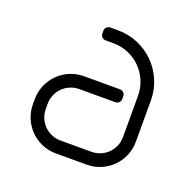

<svg xmlns="http://www.w3.org/2000/svg" viewBox="-95 -600 716 701"><g transform="rotate(20 262.5 -250.0)"><path d="M190 0H310C329.3 0 347.5 -3.7 364.5 -11C381.5 -18.3 396.3 -28.3 409 -41C421.7 -53.7 431.7 -68.5 439 -85.5C446.3 -102.5 450 -120.7 450 -140V-300C450 -327.7 444.8 -353.7 434.2 -378C423.8 -402.3 409.5 -423.5 391.5 -441.5C373.5 -459.5 352.3 -473.8 328 -484.2C303.7 -494.8 277.7 -500 250 -500H220C214.3 -500 209.6 -498.1 205.8 -494.2C201.9 -490.4 200 -485.7 200 -480V-470C200 -464.3 201.9 -459.6 205.8 -455.8C209.6 -451.9 214.3 -450 220 -450H250C270.7 -450 290.2 -446.1 308.5 -438.2C326.8 -430.4 342.8 -419.8 356.2 -406.2C369.8 -392.8 380.4 -376.8 388.2 -358.5C396.1 -340.2 400 -320.7 400 -300V-140C400 -127.7 397.7 -116 393 -105C388.3 -94 381.9 -84.4 373.8 -76.2C365.6 -68.1 356 -61.7 345 -57C334 -52.3 322.3 -50 310 -50H190C177.7 -50 166 -52.3 155 -57C144 -61.7 134.4 -68.1 126.2 -76.2C118.1 -84.4 111.7 -94 107 -105C102.3 -116 100 -127.7 100 -140V-160C100 -172.3 102.3 -184 107 -195C111.7 -206 118.1 -215.6 126.2 -223.8C134.4 -231.9 144 -238.3 155 -243C166 -247.7 177.7 -250 190 -250H330C335.7 -250 340.4 -251.9 344.2 -255.8C348.1 -259.6 350 -264.3 350 -270V-280C350 -285.7 348.1 -290.4 344.2 -294.2C340.4 -298.1 335.7 -300 330 -300H190C170.7 -300 152.5 -296.3 135.5 -289C118.5 -281.7 103.7 -271.7 91 -259C78.3 -246.3 68.3 -231.5 61 -214.5C53.7 -197.5 50 -179.3 50 -160V-140C50 -120.7 53.7 -102.5 61 -85.5C68.3 -68.5 78.3 -53.7 91 -41C103.7 -28.3 118.5 -18.3 135.5 -11C152.5 -3.7 170.7 0 190 0Z"/></g></svg>

Font: lerotica
Style: Regular
Weight: 400
Designer: defharo
Foundry: deFharo
Version: Version 1.001 2011